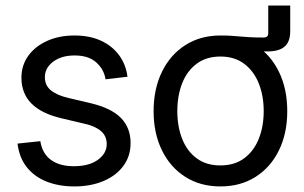

<svg xmlns="http://www.w3.org/2000/svg" viewBox="-20 -668 1108 700"><path d="M251 11.7Q195.3 11.7 150.9 -5.6Q106.4 -22.9 78.4 -57.6Q50.3 -92.3 43.9 -144.5L127 -153.3Q134.3 -107.9 165.8 -85Q197.3 -62 249 -62Q304.7 -62 336.9 -85.4Q369.1 -108.9 369.1 -142.6Q369.1 -171.9 348.4 -189.9Q327.6 -208 290.5 -216.3L204.1 -236.8Q130.9 -253.9 94.5 -290.8Q58.1 -327.6 58.1 -384.3Q58.1 -429.7 83 -464.4Q107.9 -499 151.6 -518.8Q195.3 -538.6 251.5 -538.6Q306.6 -538.6 347.7 -519.8Q388.7 -501 413.8 -467.3Q439 -433.6 444.8 -388.2L364.7 -378.9Q359.4 -414.6 331.3 -440.2Q303.2 -465.8 252 -465.8Q204.1 -465.8 173.8 -443.1Q143.6 -420.4 143.6 -386.7Q143.6 -356.9 165.3 -338.9Q187 -320.8 229 -311L311.5 -291.5Q385.7 -273.9 420.9 -238Q456.1 -202.1 456.1 -146.5Q456.1 -98.6 429.7 -63Q403.3 -27.3 356.9 -7.8Q310.5 11.7 251 11.7Z M783.2 -480.5V-538.6Q806.2 -538.6 821.8 -537.6Q837.4 -536.6 852.5 -535.2Q867.7 -533.7 888.4 -532.5Q909.2 -531.2 941.4 -531.2Q958 -531.2 958 -546.9V-647.9H1038.1V-553.7Q1038.1 -516.1 1017.8 -498.3Q997.6 -480.5 955.1 -480.5Q912.6 -480.5 869.1 -480.5Q825.7 -480.5 783.2 -480.5ZM783.7 11.7Q710.9 11.7 656 -22.9Q601.1 -57.6 570.6 -119.6Q540 -181.6 540 -262.7Q540 -344.2 570.6 -406.5Q601.1 -468.8 656 -503.7Q710.9 -538.6 783.7 -538.6Q856.4 -538.6 911.4 -503.7Q966.3 -468.8 996.8 -406.5Q1027.3 -344.2 1027.3 -262.7Q1027.3 -181.6 996.8 -119.6Q966.3 -57.6 911.4 -22.9Q856.4 11.7 783.7 11.7ZM783.7 -64.9Q835 -64.9 870.1 -90.8Q905.3 -116.7 923.3 -161.6Q941.4 -206.5 941.4 -262.7Q941.4 -319.3 923.3 -364.3Q905.3 -409.2 870.1 -435.5Q835 -461.9 783.7 -461.9Q732.4 -461.9 697.3 -435.8Q662.1 -409.7 644.3 -364.7Q626.5 -319.8 626.5 -262.7Q626.5 -206.1 644.3 -161.4Q662.1 -116.7 697 -90.8Q731.9 -64.9 783.7 -64.9Z"/></svg>

Font: Inter 24pt
Style: Regular
Weight: 400
Designer: Rasmus Andersson
Foundry: rsms
Version: Version 4.001;git-66647c0bb